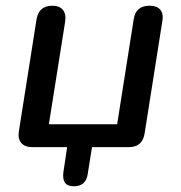

<svg xmlns="http://www.w3.org/2000/svg" viewBox="-20 -515 633 672"><path d="M238 137Q195 137 202 87L215 0H93Q67 0 54.5 -14.5Q42 -29 46 -55L108 -448Q116 -495 164 -495Q188 -495 200 -480.5Q212 -466 208 -439L151 -80H390L448 -448Q455 -495 504 -495Q529 -495 541 -481Q553 -467 548 -440L486 -47Q478 0 431 0H302L287 94Q281 137 238 137Z"/></svg>

Font: Nunito SemiBold
Style: Italic
Weight: 600
Italic angle: -9°
Designer: Vernon Adams
Foundry: Vernon Adams
Version: Version 3.601; ttfautohint (v1.8.2.53-6de2)